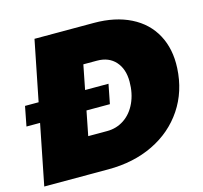

<svg xmlns="http://www.w3.org/2000/svg" viewBox="-114 -814 981 927"><g transform="rotate(-15 376.5 -350.5)"><path d="M764 -386Q758 -271 699.5 -183.5Q641 -96 542 -48Q443 0 317 0H-4L56 -302H-12L7 -400H75L135 -701H432Q538 -701 615 -662.5Q692 -624 730.5 -552.5Q769 -481 764 -386ZM399 -521H331L307 -399H424L405 -302H288L264 -180H359Q406 -180 444 -205.5Q482 -231 503.5 -277.5Q525 -324 525 -383Q525 -446 491.5 -483.5Q458 -521 399 -521Z"/></g></svg>

Font: Gontserrat Black
Style: Italic
Weight: 900
Italic angle: -11.3°
Designer: Julieta Ulanovsky
Foundry: Julieta Ulanovsky
Version: Version 6.001